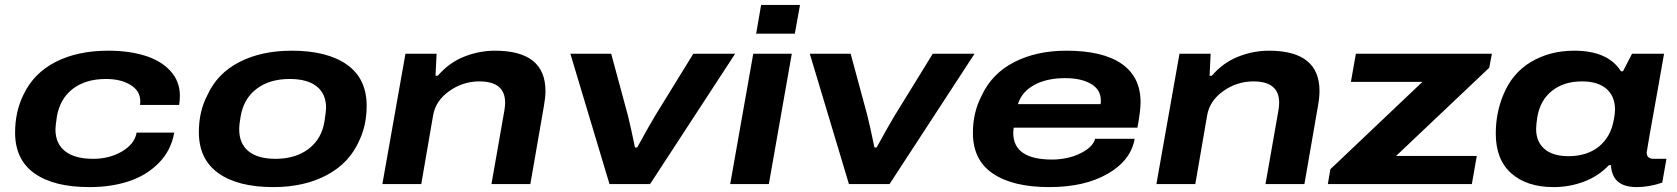

<svg xmlns="http://www.w3.org/2000/svg" viewBox="-20 -744 6779 776"><path d="M341.8 12.2Q197.3 12.2 119.1 -43.5Q41 -99.1 41 -208Q41 -292 74.2 -359.9Q115.7 -448.2 204.8 -493.7Q293.9 -539.1 417 -539.1Q501.5 -539.1 565.9 -519Q630.4 -499 668.7 -457.3Q707 -415.5 707 -356.9Q707 -339.8 704.1 -319.8H545.9Q546.9 -324.7 546.9 -335Q546.9 -376.5 507.8 -400.6Q468.8 -424.8 408.2 -424.8Q326.7 -424.8 274.7 -385.3Q222.7 -345.7 210 -273.9Q204.1 -233.9 204.1 -221.2Q204.1 -163.6 243.2 -132.8Q282.2 -102.1 356.9 -102.1Q421.9 -102.1 472.9 -131.8Q523.9 -161.6 532.2 -208H684.1Q671.9 -136.2 621.8 -85.4Q571.8 -34.7 500.2 -11.2Q428.7 12.2 341.8 12.2Z M1085.4 12.2Q941.4 12.2 862.5 -44.2Q783.7 -100.6 783.7 -210Q783.7 -293.5 817.9 -358.9Q857.9 -447.3 947.3 -493.2Q1036.6 -539.1 1158.7 -539.1Q1302.7 -539.1 1382.3 -482.7Q1461.9 -426.3 1461.9 -316.9Q1461.9 -240.2 1433.6 -179.2Q1393.6 -85.9 1301.8 -36.9Q1210 12.2 1085.4 12.2ZM1093.8 -102.1Q1174.3 -102.1 1227.3 -142.3Q1280.3 -182.6 1291.5 -253.9Q1297.9 -295.9 1297.9 -308.1Q1297.9 -364.7 1260 -394.8Q1222.2 -424.8 1150.9 -424.8Q1069.3 -424.8 1017.1 -385Q964.8 -345.2 952.6 -273.9Q946.8 -241.7 946.8 -221.2Q946.8 -163.6 984.4 -132.8Q1022 -102.1 1093.8 -102.1Z M1525.4 0 1618.7 -526.9H1744.6L1740.2 -438H1749.5Q1795.4 -491.2 1856.2 -515.1Q1917 -539.1 1980.5 -539.1Q2184.6 -539.1 2184.6 -376Q2184.6 -350.6 2178.2 -314.9L2123.5 0H1966.3L2018.6 -297.9Q2021.5 -314.5 2021.5 -329.1Q2021.5 -415 1917.5 -415Q1851.1 -415 1795.9 -376Q1740.7 -336.9 1730.5 -277.8L1682.6 0Z M2443.4 0 2285.2 -526.9H2450.2L2517.6 -277.8Q2528.8 -233.4 2546.4 -147.9H2555.2Q2610.4 -248 2629.4 -278.8L2782.2 -526.9H2951.2L2607.4 0Z M3036.1 -607.9 3056.2 -724.1H3213.4L3192.4 -607.9ZM2931.2 0 3024.4 -526.9H3180.2L3087.4 0Z M3411.1 0 3252.9 -526.9H3418L3485.4 -277.8Q3496.6 -233.4 3514.2 -147.9H3522.9Q3578.1 -248 3597.2 -278.8L3750 -526.9H3918.9L3575.2 0Z M4221.2 12.2Q4073.7 12.2 3992.9 -42.5Q3912.1 -97.2 3912.1 -207Q3912.1 -290 3948.2 -358.9Q3989.7 -447.3 4079.6 -493.2Q4169.4 -539.1 4290 -539.1Q4437 -539.1 4513.4 -486.1Q4589.8 -433.1 4589.8 -331.1Q4589.8 -295.4 4577.1 -228H4077.1Q4075.2 -214.4 4075.2 -207Q4075.2 -99.1 4232.9 -99.1Q4267.1 -99.1 4302.5 -107.9Q4337.9 -116.7 4368.2 -136.5Q4398.4 -156.2 4406.2 -183.1H4565.9Q4550.8 -95.7 4457 -41.7Q4363.3 12.2 4221.2 12.2ZM4094.2 -323.2H4428.2Q4429.2 -328.1 4429.2 -337.9Q4429.2 -381.8 4389.4 -405Q4349.6 -428.2 4285.2 -428.2Q4210 -428.2 4159.7 -400.4Q4109.4 -372.6 4094.2 -323.2Z M4653.8 0 4747.1 -526.9H4873L4868.7 -438H4877.9Q4923.8 -491.2 4984.6 -515.1Q5045.4 -539.1 5108.9 -539.1Q5313 -539.1 5313 -376Q5313 -350.6 5306.6 -314.9L5252 0H5094.7L5147 -297.9Q5149.9 -314.5 5149.9 -329.1Q5149.9 -415 5045.9 -415Q4979.5 -415 4924.3 -376Q4869.1 -336.9 4858.9 -277.8L4811 0Z M5346.7 0 5356.9 -60.1 5729 -413.1H5439.9L5460 -526.9H6009.8L5999 -470.2L5622.6 -113.8H5948.7L5928.7 0Z M6259.3 12.2Q6150.9 12.2 6088.1 -43.5Q6025.4 -99.1 6025.4 -204.1Q6025.4 -286.6 6055.2 -358.9Q6090.8 -447.8 6167.2 -493.4Q6243.7 -539.1 6342.3 -539.1Q6479 -539.1 6531.2 -456.1H6539.6L6576.2 -526.9H6705.6L6683.6 -401.9Q6635.3 -133.8 6635.3 -127.9Q6635.3 -102.1 6663.6 -102.1H6715.3L6698.2 -5.9Q6645.5 12.2 6594.2 12.2Q6527.3 12.2 6503.4 -28.8Q6491.2 -52.2 6491.2 -76.2H6482.4Q6440.9 -32.2 6382.3 -10Q6323.7 12.2 6259.3 12.2ZM6319.3 -112.8Q6394 -112.8 6442.1 -151.6Q6490.2 -190.4 6502.4 -259.8Q6507.3 -283.7 6507.3 -300.8Q6507.3 -355 6472.7 -385Q6438 -415 6373.5 -415Q6300.3 -415 6252.4 -376.7Q6204.6 -338.4 6193.4 -271Q6188.5 -238.8 6188.5 -223.1Q6188.5 -170.9 6222.4 -141.8Q6256.3 -112.8 6319.3 -112.8Z"/></svg>

Font: Archivo Expanded
Style: Bold Italic
Weight: 700
Width: 7
Italic angle: -10°
Designer: Hector Gatti
Foundry: Omnibus-Type
Version: Version 2.001